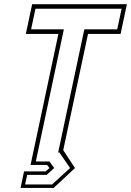

<svg xmlns="http://www.w3.org/2000/svg" viewBox="-20 -720 624 914"><path d="M78 174.5 94.5 96H197L215.5 80L204 65H125.5L258 -558.5H103L133 -700H584L554 -558.5H399L281 -5L337 80L235.5 174.5ZM99.5 158H228L313.5 80L262.5 5.5H257L381.5 -580.5H538L559 -678.5H149L128 -580.5H284L150.5 48.5H215.5L238 80L202 112.5H109.5Z"/></svg>

Font: Tourney Condensed ExtraLight
Style: Italic
Weight: 200
Width: 3
Italic angle: -12°
Designer: Tyler Finck
Foundry: Etcetera Type Co
Version: Version 1.010; ttfautohint (v1.8.3)